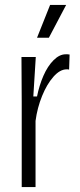

<svg xmlns="http://www.w3.org/2000/svg" viewBox="-20 -758 323 778"><path d="M68 0V-345L67 -527H125L115 -367H130Q139 -412 156 -451Q173 -490 197 -514Q221 -538 246 -538Q250 -538 254 -538Q258 -538 262 -537L260 -476Q257 -477 254.5 -477Q252 -477 250 -477Q223 -477 196.5 -447Q170 -417 150.5 -369Q131 -321 124 -268V0ZM178 -605H130L183 -738H248Z"/></svg>

Font: Bricolage Grotesque Condensed ExtraLight
Style: Regular
Weight: 250
Width: 3
Designer: Mathieu Triay
Foundry: Atelier Triay
Version: Version 1.000;gftools[0.9.30]